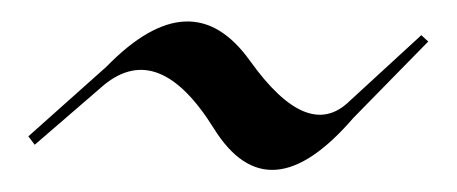

<svg xmlns="http://www.w3.org/2000/svg" viewBox="-20 -412 424 178"><path d="M370.6 -379.4 377 -373.5 307.6 -302.7Q229 -211.4 178.2 -293Q127.4 -374.5 76.7 -333.5L12.2 -277.8L6.3 -285.6L78.6 -350.1Q157.7 -431.2 211.7 -355.7Q265.6 -280.3 304.2 -318.4Z"/></svg>

Font: Tartlers End
Style: Regular
Weight: 200
Designer: Peter Wiegel
Foundry: Peter Wiegel
Version: Version 1.000 2013 initial release